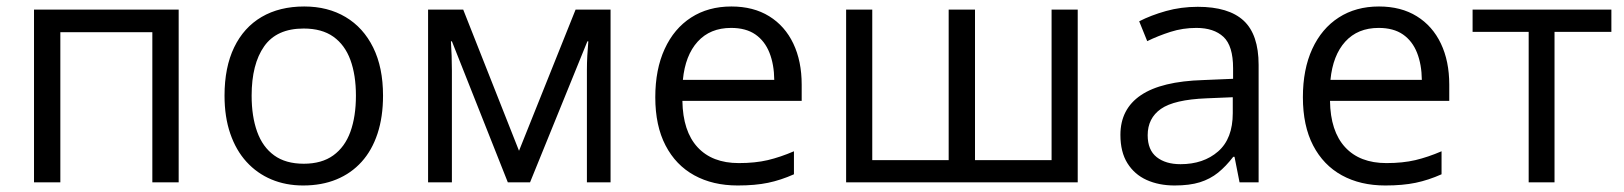

<svg xmlns="http://www.w3.org/2000/svg" viewBox="-20 -565 5034 595"><path d="M533.7 -535.2V0H452.1V-465.3H167V0H85.4V-535.2Z M1167 -268.6Q1167 -202.6 1149.9 -150.9Q1132.8 -99.1 1100.6 -63.5Q1068.4 -27.8 1022.7 -9Q977.1 9.8 919.4 9.8Q865.7 9.8 821 -9Q776.4 -27.8 743.9 -63.5Q711.4 -99.1 693.6 -150.9Q675.8 -202.6 675.8 -268.6Q675.8 -356.4 705.6 -418.2Q735.4 -480 790.8 -512.5Q846.2 -544.9 922.9 -544.9Q996.1 -544.9 1051 -512.2Q1106 -479.5 1136.5 -417.7Q1167 -356 1167 -268.6ZM759.8 -268.6Q759.8 -204.1 776.9 -156.7Q793.9 -109.4 829.6 -83.5Q865.2 -57.6 921.4 -57.6Q977.1 -57.6 1012.9 -83.5Q1048.8 -109.4 1065.9 -156.7Q1083 -204.1 1083 -268.6Q1083 -332.5 1065.9 -379.2Q1048.8 -425.8 1013.2 -451.2Q977.5 -476.6 920.9 -476.6Q837.4 -476.6 798.6 -421.4Q759.8 -366.2 759.8 -268.6Z M1872.1 -535.2V0H1798.8V-348.6Q1798.8 -370.1 1800 -392.3Q1801.3 -414.6 1803.2 -437H1800.3L1622.6 0H1553.7L1380.4 -437H1377.4Q1378.9 -414.6 1379.6 -392.3Q1380.4 -370.1 1380.4 -345.7V0H1306.6V-535.2H1415.5L1588.4 -97.7L1763.7 -535.2Z M2246.6 -544.9Q2314.9 -544.9 2363.8 -514.6Q2412.6 -484.4 2438.5 -429.9Q2464.4 -375.5 2464.4 -302.7V-252.4H2094.7Q2096.2 -158.2 2141.6 -108.9Q2187 -59.6 2269.5 -59.6Q2320.3 -59.6 2359.4 -68.8Q2398.4 -78.1 2440.4 -96.2V-24.9Q2399.9 -6.8 2360.1 1.5Q2320.3 9.8 2266.1 9.8Q2189 9.8 2131.6 -21.7Q2074.2 -53.2 2042.5 -114.3Q2010.7 -175.3 2010.7 -263.7Q2010.7 -350.1 2039.8 -413.3Q2068.8 -476.6 2121.8 -510.7Q2174.8 -544.9 2246.6 -544.9ZM2245.6 -478.5Q2180.7 -478.5 2142.1 -436Q2103.5 -393.6 2096.2 -317.4H2379.4Q2378.9 -365.2 2364.5 -401.6Q2350.1 -438 2320.8 -458.3Q2291.5 -478.5 2245.6 -478.5Z M3319.8 -535.2V0H2602.1V-535.2H2683.1V-68.8H2919.9V-535.2H3001.5V-68.8H3238.8V-535.2Z M3691.9 -543.9Q3787.6 -543.9 3834 -501Q3880.4 -458 3880.4 -363.8V0H3821.3L3805.7 -79.1H3801.8Q3779.3 -49.8 3754.9 -30Q3730.5 -10.3 3698.5 -0.2Q3666.5 9.8 3620.1 9.8Q3571.3 9.8 3533.4 -7.3Q3495.6 -24.4 3473.9 -59.1Q3452.1 -93.8 3452.1 -147Q3452.1 -227.1 3515.6 -270Q3579.1 -313 3709 -316.9L3801.3 -320.8V-353.5Q3801.3 -422.9 3771.5 -450.7Q3741.7 -478.5 3687.5 -478.5Q3645.5 -478.5 3607.4 -466.3Q3569.3 -454.1 3535.2 -437.5L3510.3 -499Q3546.4 -517.6 3593.3 -530.8Q3640.1 -543.9 3691.9 -543.9ZM3800.3 -263.7 3718.8 -260.3Q3618.7 -256.3 3577.6 -227.5Q3536.6 -198.7 3536.6 -146Q3536.6 -100.1 3564.5 -78.1Q3592.3 -56.2 3638.2 -56.2Q3709.5 -56.2 3754.9 -95.7Q3800.3 -135.3 3800.3 -214.4Z M4253.4 -544.9Q4321.8 -544.9 4370.6 -514.6Q4419.4 -484.4 4445.3 -429.9Q4471.2 -375.5 4471.2 -302.7V-252.4H4101.6Q4103 -158.2 4148.4 -108.9Q4193.8 -59.6 4276.4 -59.6Q4327.1 -59.6 4366.2 -68.8Q4405.3 -78.1 4447.3 -96.2V-24.9Q4406.7 -6.8 4366.9 1.5Q4327.1 9.8 4272.9 9.8Q4195.8 9.8 4138.4 -21.7Q4081.1 -53.2 4049.3 -114.3Q4017.6 -175.3 4017.6 -263.7Q4017.6 -350.1 4046.6 -413.3Q4075.7 -476.6 4128.7 -510.7Q4181.6 -544.9 4253.4 -544.9ZM4252.4 -478.5Q4187.5 -478.5 4148.9 -436Q4110.4 -393.6 4103 -317.4H4386.2Q4385.7 -365.2 4371.3 -401.6Q4356.9 -438 4327.6 -458.3Q4298.3 -478.5 4252.4 -478.5Z M4973.6 -466.3H4797.4V0H4717.3V-466.3H4543.5V-535.2H4973.6Z"/></svg>

Font: Wonky
Style: Regular
Weight: 400
Designer: Monotype Design Team
Foundry: Monotype Imaging Inc.
Version: Version 3.000